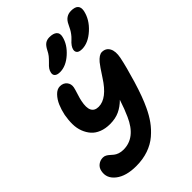

<svg xmlns="http://www.w3.org/2000/svg" viewBox="-301 -1137 1308 1308"><g transform="rotate(-45 353.5 -482.5)"><path d="M513.2 -775.9Q485.8 -775.9 474.9 -786.6Q463.9 -797.4 466.8 -814.9Q471.7 -842.3 507.8 -874Q521.5 -886.7 532.2 -901.4Q543 -916 548.8 -927Q554.7 -938 565.9 -960.9Q590.3 -1014.2 644 -1014.2Q716.3 -1014.2 705.1 -952.1Q690.9 -883.3 631.6 -829.6Q572.3 -775.9 513.2 -775.9ZM295.9 -771Q269 -771 256.8 -782.2Q244.6 -793.5 249 -813Q252 -828.1 260.5 -840.8Q269 -853.5 287.1 -870.1Q306.6 -889.2 317.9 -903.3Q329.1 -917.5 339.8 -939Q354.5 -967.8 371.3 -979.5Q388.2 -991.2 412.1 -991.2Q449.2 -991.2 466.8 -975.6Q484.4 -960 477.1 -929.2Q463.4 -869.6 408.2 -820.3Q353 -771 295.9 -771ZM210 48.8Q113.3 48.8 59.6 7.1Q5.9 -34.7 18.1 -95.2Q22.9 -122.1 43.2 -137.9Q63.5 -153.8 89.8 -153.8Q103.5 -153.8 115 -147.5Q126.5 -141.1 136.2 -132.1Q146 -123 157.5 -113.8Q168.9 -104.5 187 -98.1Q205.1 -91.8 228 -91.8Q343.3 -91.8 404.8 -231Q426.8 -278.8 450.2 -350.1Q416 -315.9 377.2 -297.9Q338.4 -279.8 286.1 -279.8Q242.2 -279.8 207.8 -293.5Q173.3 -307.1 151.9 -331.3Q130.4 -355.5 117.7 -388.7Q105 -421.9 104.5 -460.7Q104 -499.5 111.8 -543Q120.1 -583 135 -618.2Q149.9 -653.3 174.3 -678.7Q198.7 -704.1 226.1 -704.1Q258.3 -704.1 276.1 -682.6Q293.9 -661.1 288.1 -630.9Q284.7 -614.7 273.7 -580.6Q262.7 -546.4 259.8 -529.8Q236.3 -418 314.9 -418Q395 -418 472.2 -539.1Q517.6 -609.4 534.2 -628.9Q566.4 -666.5 592.8 -667Q631.3 -667 648.4 -635.5Q665.5 -604 654.8 -549.8Q640.1 -477.1 606.2 -364.7Q572.3 -252.4 539.1 -183.1Q516.1 -133.8 488 -94.7Q460 -55.7 420.7 -22Q381.3 11.7 327.9 30.3Q274.4 48.8 210 48.8Z"/></g></svg>

Font: Shantell Sans Irregular
Style: Bold Italic
Weight: 700
Italic angle: -11.31°
Designer: Stephen Nixon, Anya Danilova, Shantell Martin
Foundry: Arrow Type
Version: Version 1.006;[9816181b4]